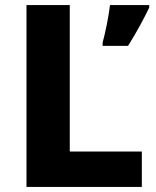

<svg xmlns="http://www.w3.org/2000/svg" viewBox="-20 -785 613 754"><path d="M84 -51H537V-190H254V-765H84ZM566 -755V-765H412C407 -722 394 -657 383 -618V-605H483C518 -661 543 -708 566 -755Z"/></svg>

Font: Noto Sans Tamil UI ExtraBold
Style: Regular
Weight: 800
Designer: Jelle Bosma - Monotype Design Team
Foundry: Monotype Imaging Inc.
Version: Version 2.004